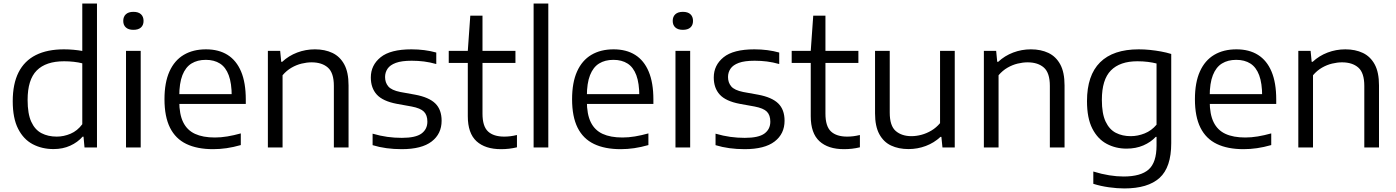

<svg xmlns="http://www.w3.org/2000/svg" viewBox="-20 -828 7837 1078"><path d="M280.5 9Q216 9 164 -18.2Q112 -45.5 81.8 -104.8Q51.5 -164 51.5 -260Q51.5 -357 84.2 -421.8Q117 -486.5 181.2 -518.8Q245.5 -551 339 -551Q366.5 -551 393.2 -548.5Q420 -546 442 -542V-808H524.5V0H454.5L449 -60.5H443.5Q416 -29 374.2 -10Q332.5 9 280.5 9ZM298.5 -61Q338 -61 376.2 -77.2Q414.5 -93.5 442 -130.5V-472.5Q421 -478 394.2 -481Q367.5 -484 340 -484Q237.5 -484 186.2 -432.2Q135 -380.5 135 -267Q135 -189.5 155.5 -144.5Q176 -99.5 213 -80.2Q250 -61 298.5 -61Z M687.5 0V-542.5H770V0ZM729 -660.5Q701.5 -660.5 686.8 -673.8Q672 -687 672 -710.5Q672 -734.5 686.8 -748Q701.5 -761.5 729 -761.5Q757 -761.5 771.5 -748Q786 -734.5 786 -710.5Q786 -687 771.5 -673.8Q757 -660.5 729 -660.5Z M1176.5 9.5Q1087 9.5 1026.2 -19.8Q965.5 -49 934.5 -111Q903.5 -173 903.5 -271Q903.5 -364.5 931.5 -426.8Q959.5 -489 1011.8 -520Q1064 -551 1136.5 -551Q1208 -551 1257.8 -519.8Q1307.5 -488.5 1333.8 -426Q1360 -363.5 1360 -269V-244.5H942.5V-299.5H1301.5L1281 -287.5Q1281 -360.5 1264.2 -405.5Q1247.5 -450.5 1215 -471.2Q1182.5 -492 1135.5 -492Q1088.5 -492 1055.2 -471.5Q1022 -451 1004.2 -406Q986.5 -361 986.5 -287.5V-260Q986.5 -186.5 1008.5 -141.8Q1030.5 -97 1074.8 -76.5Q1119 -56 1186.5 -56Q1220.5 -56 1256.5 -62Q1292.5 -68 1332 -79V-13.5Q1290 -1.5 1252 4Q1214 9.5 1176.5 9.5Z M1484 0V-542.5H1553L1559 -481H1564.5Q1601 -515 1648.5 -533Q1696 -551 1748 -551Q1804 -551 1846.5 -530.8Q1889 -510.5 1913 -466.2Q1937 -422 1937 -348.5V0H1854.5V-345.5Q1854.5 -419 1821 -448.5Q1787.5 -478 1729.5 -478Q1703 -478 1673.8 -471Q1644.5 -464 1616.8 -448Q1589 -432 1566.5 -405.5V0Z M2235.5 9.5Q2191 9.5 2150.2 4Q2109.5 -1.5 2072 -13V-77.5Q2115 -65 2155 -59.5Q2195 -54 2236 -54Q2313.5 -54 2346.5 -78.2Q2379.5 -102.5 2379.5 -145Q2379.5 -181.5 2360.2 -201Q2341 -220.5 2291 -230L2208 -245Q2129 -260 2095.5 -297Q2062 -334 2062 -393Q2062 -462 2117 -506.5Q2172 -551 2290 -551Q2327.5 -551 2362.5 -546.5Q2397.5 -542 2429.5 -533V-468.5Q2394 -478.5 2360.5 -482.8Q2327 -487 2291.5 -487Q2235 -487 2202.5 -475Q2170 -463 2156 -442.2Q2142 -421.5 2142 -395.5Q2142 -364.5 2160 -343Q2178 -321.5 2227.5 -311.5L2310.5 -296.5Q2388.5 -282 2424 -247.2Q2459.5 -212.5 2459.5 -150Q2459.5 -76.5 2403.5 -33.5Q2347.5 9.5 2235.5 9.5Z M2793 9.5Q2704 9.5 2655.2 -35.2Q2606.5 -80 2606.5 -175.5V-542.5L2620.5 -740H2689V-190Q2689 -119 2720 -90Q2751 -61 2811 -61Q2827.5 -61 2844.5 -63Q2861.5 -65 2882.5 -70V-1Q2860 4.5 2838 7Q2816 9.5 2793 9.5ZM2499.5 -474.5V-542.5H2874V-474.5Z M2976 0V-808H3058.5V0Z M3465 9.5Q3375.5 9.5 3314.8 -19.8Q3254 -49 3223 -111Q3192 -173 3192 -271Q3192 -364.5 3220 -426.8Q3248 -489 3300.2 -520Q3352.5 -551 3425 -551Q3496.5 -551 3546.2 -519.8Q3596 -488.5 3622.2 -426Q3648.5 -363.5 3648.5 -269V-244.5H3231V-299.5H3590L3569.5 -287.5Q3569.5 -360.5 3552.8 -405.5Q3536 -450.5 3503.5 -471.2Q3471 -492 3424 -492Q3377 -492 3343.8 -471.5Q3310.5 -451 3292.8 -406Q3275 -361 3275 -287.5V-260Q3275 -186.5 3297 -141.8Q3319 -97 3363.2 -76.5Q3407.5 -56 3475 -56Q3509 -56 3545 -62Q3581 -68 3620.5 -79V-13.5Q3578.5 -1.5 3540.5 4Q3502.5 9.5 3465 9.5Z M3772.5 0V-542.5H3855V0ZM3814 -660.5Q3786.5 -660.5 3771.8 -673.8Q3757 -687 3757 -710.5Q3757 -734.5 3771.8 -748Q3786.5 -761.5 3814 -761.5Q3842 -761.5 3856.5 -748Q3871 -734.5 3871 -710.5Q3871 -687 3856.5 -673.8Q3842 -660.5 3814 -660.5Z M4161 9.5Q4116.5 9.5 4075.8 4Q4035 -1.5 3997.5 -13V-77.5Q4040.5 -65 4080.5 -59.5Q4120.5 -54 4161.5 -54Q4239 -54 4272 -78.2Q4305 -102.5 4305 -145Q4305 -181.5 4285.8 -201Q4266.5 -220.5 4216.5 -230L4133.5 -245Q4054.5 -260 4021 -297Q3987.5 -334 3987.5 -393Q3987.5 -462 4042.5 -506.5Q4097.5 -551 4215.5 -551Q4253 -551 4288 -546.5Q4323 -542 4355 -533V-468.5Q4319.5 -478.5 4286 -482.8Q4252.5 -487 4217 -487Q4160.5 -487 4128 -475Q4095.5 -463 4081.5 -442.2Q4067.5 -421.5 4067.5 -395.5Q4067.5 -364.5 4085.5 -343Q4103.5 -321.5 4153 -311.5L4236 -296.5Q4314 -282 4349.5 -247.2Q4385 -212.5 4385 -150Q4385 -76.5 4329 -33.5Q4273 9.5 4161 9.5Z M4718.5 9.5Q4629.5 9.5 4580.8 -35.2Q4532 -80 4532 -175.5V-542.5L4546 -740H4614.5V-190Q4614.5 -119 4645.5 -90Q4676.5 -61 4736.5 -61Q4753 -61 4770 -63Q4787 -65 4808 -70V-1Q4785.5 4.5 4763.5 7Q4741.5 9.5 4718.5 9.5ZM4425 -474.5V-542.5H4799.5V-474.5Z M5081 9Q5025.5 9 4983.2 -10.8Q4941 -30.5 4917 -74.8Q4893 -119 4893 -191.5V-542.5H4975.5V-195.5Q4975.5 -121.5 5009.2 -92.5Q5043 -63.5 5097.5 -63.5Q5124.5 -63.5 5153.5 -71.2Q5182.5 -79 5209.5 -95Q5236.5 -111 5258 -136.5V-542.5H5340.5V0H5271.5L5265.5 -59.5H5260.5Q5224.5 -26 5178 -8.5Q5131.5 9 5081 9Z M5504 0V-542.5H5573L5579 -481H5584.5Q5621 -515 5668.5 -533Q5716 -551 5768 -551Q5824 -551 5866.5 -530.8Q5909 -510.5 5933 -466.2Q5957 -422 5957 -348.5V0H5874.5V-345.5Q5874.5 -419 5841 -448.5Q5807.5 -478 5749.5 -478Q5723 -478 5693.8 -471Q5664.5 -464 5636.8 -448Q5609 -432 5586.5 -405.5V0Z M6292.5 230Q6252.5 230 6206 223.5Q6159.5 217 6118.5 204V135Q6165.5 149.5 6207.8 156.2Q6250 163 6288.5 163Q6384.5 163 6429 123.8Q6473.5 84.5 6473.5 -11V-59.5H6469Q6441 -29.5 6399.2 -11.5Q6357.5 6.5 6305 6.5Q6244 6.5 6193.5 -20.5Q6143 -47.5 6113 -106Q6083 -164.5 6083 -260Q6083 -405 6156.5 -478Q6230 -551 6373.5 -551Q6404.5 -551 6436.2 -547.8Q6468 -544.5 6498.2 -539Q6528.5 -533.5 6556 -525V-24Q6556 111.5 6490.5 170.8Q6425 230 6292.5 230ZM6328.5 -63.5Q6368 -63.5 6406.8 -79Q6445.5 -94.5 6473.5 -128V-471.5Q6452.5 -477 6425 -480.5Q6397.5 -484 6366 -484Q6268 -484 6217.2 -432.5Q6166.5 -381 6166.5 -267.5Q6166.5 -190 6187.5 -145.5Q6208.5 -101 6245 -82.2Q6281.5 -63.5 6328.5 -63.5Z M6962 9.5Q6872.5 9.5 6811.8 -19.8Q6751 -49 6720 -111Q6689 -173 6689 -271Q6689 -364.5 6717 -426.8Q6745 -489 6797.2 -520Q6849.5 -551 6922 -551Q6993.5 -551 7043.2 -519.8Q7093 -488.5 7119.2 -426Q7145.5 -363.5 7145.5 -269V-244.5H6728V-299.5H7087L7066.5 -287.5Q7066.5 -360.5 7049.8 -405.5Q7033 -450.5 7000.5 -471.2Q6968 -492 6921 -492Q6874 -492 6840.8 -471.5Q6807.5 -451 6789.8 -406Q6772 -361 6772 -287.5V-260Q6772 -186.5 6794 -141.8Q6816 -97 6860.2 -76.5Q6904.5 -56 6972 -56Q7006 -56 7042 -62Q7078 -68 7117.5 -79V-13.5Q7075.5 -1.5 7037.5 4Q6999.5 9.5 6962 9.5Z M7269.5 0V-542.5H7338.5L7344.5 -481H7350Q7386.5 -515 7434 -533Q7481.5 -551 7533.5 -551Q7589.5 -551 7632 -530.8Q7674.5 -510.5 7698.5 -466.2Q7722.5 -422 7722.5 -348.5V0H7640V-345.5Q7640 -419 7606.5 -448.5Q7573 -478 7515 -478Q7488.5 -478 7459.2 -471Q7430 -464 7402.2 -448Q7374.5 -432 7352 -405.5V0Z"/></svg>

Font: Encode Sans SemiExpanded
Style: Regular
Weight: 400
Width: 6
Designer: Multiple Designers
Foundry: Impallari Type
Version: Version 3.002